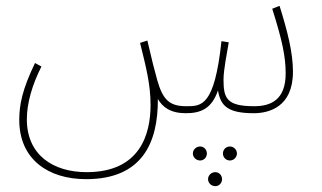

<svg xmlns="http://www.w3.org/2000/svg" viewBox="-20 -383 1104 658"><path d="M275 231C466 231 522 108 521 -44C537 -16 564 5 617 5C670 5 706 -12 727 -73C736 -21 759 5 850 5C900 5 984 -15 984 -137C984 -203 965 -277 938 -363L913 -353C947 -245 959 -190 959 -131C959 -39 906 -19 851 -19C757 -19 746 -46 746 -110C746 -144 758 -202 764 -238L739 -242C715 -17 670 -19 618 -19C560 -19 538 -42 519 -108C507 -151 503 -168 485 -244L460 -236C481 -151 496 -93 496 -23C496 77 460 207 277 207C162 207 72 148 72 26C72 -29 90 -92 122 -155L100 -167C56 -76 46 -23 46 28C46 162 144 231 275 231ZM768 167C781 167 792 156 792 143C792 130 781 119 768 119C754 119 744 130 744 143C744 156 754 167 768 167ZM666 167C679 167 689 156 689 143C689 130 679 119 666 119C652 119 641 130 641 143C641 156 652 167 666 167ZM718 255C731 255 741 244 741 231C741 218 731 207 718 207C704 207 693 218 693 231C693 244 704 255 718 255Z"/></svg>

Font: Noto Sans Arabic SemCond Thin
Style: Regular
Weight: 100
Width: 4
Designer: Monotype Design Team, Nadine Chahine, Nizar Qandah and Khaled Hosny
Foundry: Monotype Imaging Inc.
Version: Version 2.012